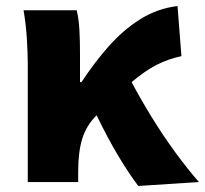

<svg xmlns="http://www.w3.org/2000/svg" viewBox="-20 -603 679 636"><path d="M72 0V-392Q72 -426 69 -474.5Q66 -523 58 -569H234Q241 -541 243 -504.5Q245 -468 245 -427V-331H250Q292 -395 339.5 -449Q387 -503 444 -539Q501 -575 568 -583L581 -417Q538 -408 499.5 -388.5Q461 -369 416 -331Q445 -276 482.5 -215Q520 -154 561 -98Q602 -42 639 0L438 13Q407 -28 372.5 -85.5Q338 -143 300 -221L298 -219Q266 -187 252.5 -143.5Q239 -100 239 -35V0Z"/></svg>

Font: Source Han Sans CN Heavy
Style: Regular
Weight: 900
Designer: Ryoko NISHIZUKA 西塚涼子 (kana, bopomofo & ideographs); Paul D. Hunt (Latin, Greek & Cyrillic); Sandoll Communications 산돌커뮤니
Foundry: Adobe
Version: Version 2.000;hotconv 1.0.107;makeotfexe 2.5.65593